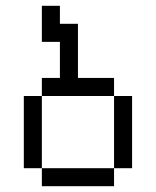

<svg xmlns="http://www.w3.org/2000/svg" viewBox="-20 -645 540 665"><path d="M125 -62.5V0H375V-62.5ZM125 -62.5Q125 -62.5 125 -312.5H62.5Q62.5 -312.5 62.5 -62.5ZM375 -62.5H437.5Q437.5 -62.5 437.5 -312.5H375Q375 -312.5 375 -62.5ZM125 -312.5H375V-375H250V-562.5H187.5V-625H125Q125 -625 125 -500H187.5Q187.5 -500 187.5 -375H125Z"/></svg>

Font: CalcUnifontExMono
Style: Regular
Weight: 500
Version: Version 15.0.06